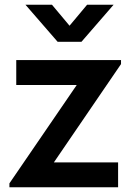

<svg xmlns="http://www.w3.org/2000/svg" viewBox="-20 -795 574 815"><path d="M20 0V-16.7L305.8 -434.3H49V-540H493.7V-523L208.7 -105.7H481.3V0ZM88 -775H200.5L275.2 -685.8L349.8 -775H462.3L325.7 -617.5H224.7Z"/></svg>

Font: Manrope
Style: Regular
Weight: 400
Designer: Mikhail Sharanda
Foundry: Mikhail Sharanda
Version: Version 4.503